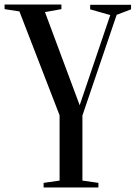

<svg xmlns="http://www.w3.org/2000/svg" viewBox="-34 -538 594 841"><path d="M361 -517H540V-497L477 -473L327 -32V253L397 263V283H157V263L227 253V-33L51 -488L-14 -498V-518H235V-498L163 -485L315 -77L449 -472L361 -497Z"/></svg>

Font: Prata
Style: Regular
Weight: 400
Designer: Ivan Petrov
Foundry: Cyreal
Version: Version 2.000